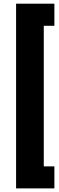

<svg xmlns="http://www.w3.org/2000/svg" viewBox="-20 -853 322 1043"><path d="M275.4 -712.9H217.8V50.8H275.4V170.4H67.4V-833H275.4Z"/></svg>

Font: Vazirmatn FD NL Black
Style: Regular
Weight: 900
Designer: Saber Rastikerdar
Foundry: Saber Rastikerdar
Version: Version 33.003